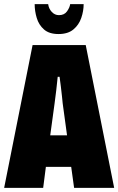

<svg xmlns="http://www.w3.org/2000/svg" viewBox="-20 -905 570 925"><path d="M262 -741Q217 -741 192 -763Q167 -785 157 -818.5Q147 -852 147 -885H212Q215 -863 229.5 -847.5Q244 -832 264 -832Q290 -832 303 -850.5Q316 -869 318 -885H383Q383 -852 371.5 -818.5Q360 -785 333.5 -763Q307 -741 262 -741ZM0 0 137 -688H393L530 0H337L323 -101H201L188 0ZM222 -253H303L282 -407Q281 -419 278.5 -441.5Q276 -464 273 -489.5Q270 -515 267 -535H258Q255 -507 251 -470Q247 -433 243 -407Z"/></svg>

Font: Archivo ExtraCondensed Black
Style: Regular
Weight: 900
Width: 2
Designer: Hector Gatti
Foundry: Omnibus-Type
Version: Version 2.001; ttfautohint (v1.8.3)